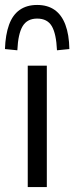

<svg xmlns="http://www.w3.org/2000/svg" viewBox="-40 -755 300 775"><path d="M72 0V-490H149V0ZM30 -552 -20 -557Q-18 -615 -3.5 -655Q11 -695 39.5 -715Q68 -735 110 -735Q152 -735 180.5 -715Q209 -695 224 -655Q239 -615 240 -557L190 -552Q187 -619 169 -649.5Q151 -680 110 -680Q70 -680 51.5 -649.5Q33 -619 30 -552Z"/></svg>

Font: Nunito Sans 10pt Condensed
Style: Regular
Weight: 400
Width: 3
Designer: Vernon Adams
Foundry: Vernon Adams
Version: Version 3.101;gftools[0.9.27]